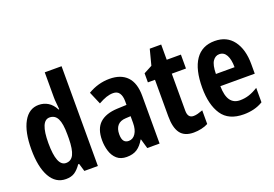

<svg xmlns="http://www.w3.org/2000/svg" viewBox="-105 -1062 1960 1374"><g transform="rotate(-20 875.5 -375.0)"><path d="M196 10Q118 10 76 -65Q34 -140 34 -274Q34 -407 75.5 -481.5Q117 -556 191 -556Q230 -556 262 -536.5Q294 -517 315 -476H320Q318 -506 315.5 -527Q313 -548 313 -569V-760H441V0H338L320 -60H313Q288 -24 262 -7Q236 10 196 10ZM235 -98Q275 -98 293.5 -136Q312 -174 313 -256V-288Q313 -370 294 -407.5Q275 -445 234 -445Q164 -445 164 -275Q164 -98 235 -98Z M731 -558Q818 -558 864.5 -509.5Q911 -461 911 -363V0H817L796 -73H793Q769 -31 738 -10.5Q707 10 659 10Q613 10 585 -14.5Q557 -39 544.5 -79Q532 -119 532 -163Q532 -250 577.5 -292Q623 -334 711 -338L783 -341V-370Q783 -408 768 -430.5Q753 -453 721 -453Q695 -453 668.5 -444Q642 -435 608 -416L567 -512Q645 -558 731 -558ZM745 -253Q703 -251 682.5 -227Q662 -203 662 -161Q662 -125 674.5 -109Q687 -93 711 -93Q743 -93 763 -123Q783 -153 783 -204V-255Z M1208 -102Q1223 -102 1240 -106.5Q1257 -111 1279 -119V-15Q1257 -3 1227.5 3.5Q1198 10 1169 10Q1099 10 1067.5 -32.5Q1036 -75 1036 -162V-440H982V-509L1046 -543L1077 -662H1164V-546H1272V-440H1164V-158Q1164 -102 1208 -102Z M1531 -555Q1623 -555 1672.5 -488.5Q1722 -422 1722 -310V-237H1460Q1461 -164 1486 -129Q1511 -94 1559 -94Q1595 -94 1627.5 -104.5Q1660 -115 1697 -138V-28Q1664 -8 1627 1Q1590 10 1550 10Q1435 10 1384.5 -65.5Q1334 -141 1334 -270Q1334 -409 1384 -482Q1434 -555 1531 -555ZM1530 -455Q1500 -455 1480.5 -426.5Q1461 -398 1460 -330H1602Q1602 -388 1584 -421.5Q1566 -455 1530 -455Z"/></g></svg>

Font: Noto Sans Telugu ExtraCondensed
Style: Bold
Weight: 700
Width: 2
Designer: Jelle Bosma - Monotype Design Team
Foundry: Monotype Imaging Inc.
Version: Version 2.005; ttfautohint (v1.8.4.7-5d5b)